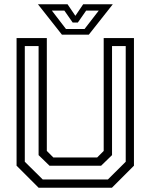

<svg xmlns="http://www.w3.org/2000/svg" viewBox="-20 -878 704 898"><path d="M160.5 0 57.5 -103V-700H199V-172L229.5 -141.5H434.5L465 -172V-700H606.5V-103L503.5 0ZM180 -38.5H484.5L568 -121.5V-662.5H504V-152.5L453 -103H211.5L160.5 -152.5V-662.5H96V-121.5ZM269.5 -716 157.5 -858H296L332.5 -804L369 -858H507.5L395.5 -716ZM288.5 -742.5H375.5L442 -828.5H383L344 -772.5H320L281 -828.5H222.5Z"/></svg>

Font: Tourney
Style: Regular
Weight: 400
Designer: Tyler Finck
Foundry: Etcetera Type Co
Version: Version 1.015